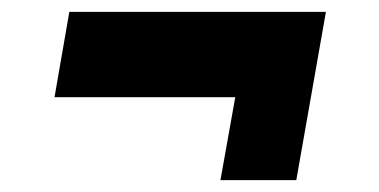

<svg xmlns="http://www.w3.org/2000/svg" viewBox="-20 -404 640 324"><path d="M72 -240 97 -384H530L480 -100H352L377 -240Z"/></svg>

Font: Faster One
Style: Regular
Weight: 400
Designer: Eduardo Rodriguez Tunni
Foundry: Eduardo Rodriguez Tunni
Version: Version 1.003; ttfautohint (v1.8.4.7-5d5b);gftools[0.9.23]